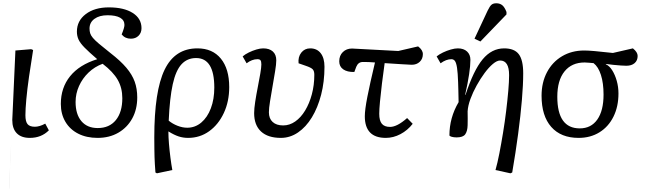

<svg xmlns="http://www.w3.org/2000/svg" viewBox="-20 -827 3964 1171"><path d="M162 14Q110 14 82.5 -14Q55 -42 55 -94Q55 -97 54 -80.5Q53 -64 52 -36Q52 -36 52 -36Q52 -36 52 -36Q50 0 48 49.5Q46 99 43.5 149.5Q41 200 39 242Q37 284 36 306.5Q35 329 35.5 322Q36 315 38 268Q40 221 44.5 124Q49 27 56.5 -131Q64 -289 74 -519L170 -527L182 -522Q168 -436 157 -359Q146 -282 140.5 -221.5Q135 -161 135 -124Q135 -86 148 -70Q161 -54 193 -54Q221 -54 256 -73L278 -32Q232 14 162 14Z M575 14Q508 14 457.5 -11.5Q407 -37 379 -84Q351 -131 351 -193Q351 -292 407.5 -362Q464 -432 573 -466Q523 -509 496 -536.5Q469 -564 459 -586Q449 -608 449 -634Q449 -700 503 -741Q557 -782 644 -782Q736 -782 789.5 -748Q843 -714 843 -655Q843 -627 825 -609Q807 -591 778 -591Q743 -591 722 -617Q739 -658 739 -675Q739 -704 712.5 -719Q686 -734 636 -734Q586 -734 556 -712Q526 -690 526 -653Q526 -637 530 -624Q534 -611 546.5 -596Q559 -581 584.5 -559.5Q610 -538 653 -504Q715 -456 750.5 -414Q786 -372 801.5 -329Q817 -286 817 -233Q817 -160 786.5 -104.5Q756 -49 701.5 -17.5Q647 14 575 14ZM576 -46Q647 -46 686.5 -94.5Q726 -143 726 -228Q726 -291 698 -340Q670 -389 606 -438Q557 -420 520 -384.5Q483 -349 462 -302.5Q441 -256 441 -205Q441 -130 476.5 -88Q512 -46 576 -46Z M937 230 928 225Q926 196 924.5 174.5Q923 153 922.5 131.5Q922 110 921.5 81.5Q921 53 921 11Q921 -272 984 -402Q1047 -532 1184 -532Q1276 -532 1327 -469.5Q1378 -407 1378 -296Q1378 -208 1345 -137.5Q1312 -67 1255.5 -26.5Q1199 14 1127 14Q1097 14 1069.5 5Q1042 -4 1008 -25H1007Q1007 8 1010.5 50Q1014 92 1019.5 134.5Q1025 177 1031 210ZM1122 -48Q1170 -48 1207.5 -79.5Q1245 -111 1266 -166.5Q1287 -222 1287 -293Q1287 -473 1176 -473Q1122 -473 1087 -435Q1052 -397 1033.5 -313Q1015 -229 1009 -91Q1032 -72 1062.5 -60Q1093 -48 1122 -48Z M1693 14Q1614 14 1572 -25Q1530 -64 1530 -137Q1530 -164 1536.5 -206.5Q1543 -249 1552 -294.5Q1561 -340 1567.5 -378Q1574 -416 1574 -434Q1574 -452 1569 -459Q1564 -466 1550 -466Q1517 -466 1484 -441L1460 -483Q1475 -496 1497.5 -507Q1520 -518 1543.5 -525Q1567 -532 1585 -532Q1623 -532 1644 -513Q1665 -494 1665 -459Q1665 -436 1658 -393Q1651 -350 1642.5 -301.5Q1634 -253 1627 -209.5Q1620 -166 1620 -142Q1620 -104 1643 -83Q1666 -62 1707 -62Q1746 -62 1780.5 -86Q1815 -110 1841 -153Q1867 -196 1882 -252Q1897 -308 1897 -371Q1897 -394 1887 -404.5Q1877 -415 1844 -426L1801 -441Q1797 -480 1817.5 -506Q1838 -532 1872 -532Q1913 -532 1936 -502.5Q1959 -473 1959 -420Q1959 -328 1938.5 -249Q1918 -170 1882 -111Q1846 -52 1797.5 -19Q1749 14 1693 14Z M2333 14Q2205 14 2205 -118Q2205 -157 2220.5 -236.5Q2236 -316 2267 -446Q2248 -448 2228.5 -448.5Q2209 -449 2193 -449Q2165 -449 2153 -420L2141 -388Q2098 -387 2073.5 -404Q2049 -421 2049 -453Q2049 -488 2071 -509.5Q2093 -531 2127 -531L2409 -516L2530 -544Q2559 -522 2559 -497Q2559 -468 2540 -450Q2521 -432 2491 -432Q2475 -432 2427 -435.5Q2379 -439 2326 -442Q2317 -379 2309.5 -317.5Q2302 -256 2297.5 -207.5Q2293 -159 2293 -133Q2293 -91 2309 -72Q2325 -53 2359 -53Q2402 -53 2463 -107L2497 -72Q2466 -32 2422.5 -9Q2379 14 2333 14Z M3093 230 3002 210Q3014 168 3025.5 109Q3037 50 3048 -17Q3059 -84 3067 -150Q3075 -216 3080 -273Q3085 -330 3085 -369Q3085 -458 3030 -458Q3011 -458 2986 -437Q2961 -416 2935.5 -381.5Q2910 -347 2887 -305.5Q2864 -264 2849 -223Q2834 -182 2832 -148Q2833 -99 2832 -63Q2831 -27 2817.5 -8Q2804 11 2765 11Q2748 11 2735.5 7.5Q2723 4 2721 -1Q2721 -109 2777 -204Q2776 -248 2775.5 -275.5Q2775 -303 2774 -326Q2772 -383 2767.5 -413Q2763 -443 2755 -454.5Q2747 -466 2733 -466Q2701 -466 2667 -441L2643 -483Q2659 -496 2682 -507Q2705 -518 2729.5 -525Q2754 -532 2772 -532Q2808 -532 2828.5 -513Q2849 -494 2849 -462Q2849 -391 2817 -249L2819 -248Q2868 -398 2923.5 -465Q2979 -532 3055 -532Q3117 -532 3144 -496.5Q3171 -461 3171 -380Q3171 -311 3163 -216.5Q3155 -122 3140 -9.5Q3125 103 3104 225ZM2910 -574 2874 -591 2954 -762Q2967 -789 2977.5 -798Q2988 -807 3007 -807Q3029 -807 3043.5 -795Q3058 -783 3069 -754V-739Z M3509 14Q3401 14 3342 -53Q3283 -120 3283 -243Q3283 -324 3316 -386.5Q3349 -449 3408 -484Q3467 -519 3543 -519Q3566 -519 3606.5 -515.5Q3647 -512 3718 -504L3840 -532Q3869 -509 3869 -486Q3869 -458 3850.5 -442Q3832 -426 3800 -426Q3788 -426 3766.5 -427.5Q3745 -429 3720.5 -431.5Q3696 -434 3675 -437V-435Q3697 -425 3714 -398Q3731 -371 3741.5 -334Q3752 -297 3752 -257Q3752 -177 3721.5 -115.5Q3691 -54 3636 -20Q3581 14 3509 14ZM3516 -44Q3585 -44 3623 -98Q3661 -152 3661 -250Q3661 -320 3645 -370Q3629 -420 3600 -442Q3587 -443 3571 -444.5Q3555 -446 3546 -446Q3467 -446 3423 -391.5Q3379 -337 3379 -237Q3379 -44 3516 -44Z"/></svg>

Font: Literata 7pt
Style: Italic
Weight: 400
Italic angle: -2°
Designer: Latin by Veronika Burian and Jose Scaglione. Greek by Irene Vlachou. Cyrillic by Vera Evstafieva
Foundry: TypeTogether
Version: Version 3.002